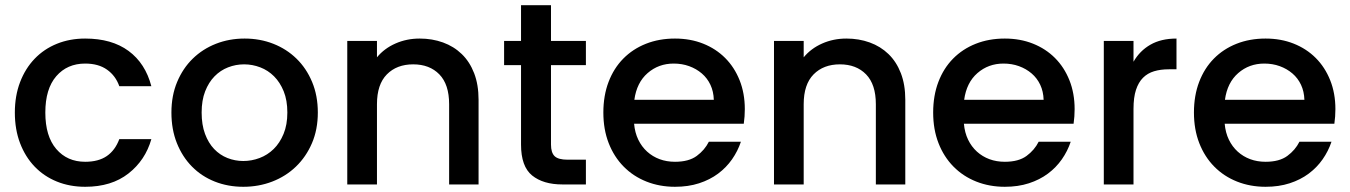

<svg xmlns="http://www.w3.org/2000/svg" viewBox="-20 -708 5183 737"><path d="M37 -276Q37 -340 57 -392.5Q77 -445 113 -482.5Q149 -520 198.5 -540Q248 -560 307 -560Q409 -560 473.5 -512.5Q538 -465 561 -377H438Q424 -417 391 -440.5Q358 -464 307 -464Q238 -464 196 -415.5Q154 -367 154 -276Q154 -185 196 -136Q238 -87 307 -87Q358 -87 390 -109Q422 -131 438 -174H561Q538 -93 473 -42Q408 9 307 9Q248 9 198.5 -11Q149 -31 113 -68.5Q77 -106 57 -158.5Q37 -211 37 -276Z M1200 -276Q1200 -211 1177.5 -158.5Q1155 -106 1116 -68.5Q1077 -31 1025 -11Q973 9 914 9Q855 9 804.5 -11Q754 -31 717 -68.5Q680 -106 659 -158.5Q638 -211 638 -276Q638 -341 660 -393.5Q682 -446 720 -483Q758 -520 809 -540Q860 -560 919 -560Q978 -560 1029 -540Q1080 -520 1118 -483Q1156 -446 1178 -393.5Q1200 -341 1200 -276ZM754 -276Q754 -229 767 -194Q780 -159 802 -136Q824 -113 853 -101.5Q882 -90 914 -90Q946 -90 976.5 -101.5Q1007 -113 1030.5 -136Q1054 -159 1068.5 -194Q1083 -229 1083 -276Q1083 -323 1069 -357.5Q1055 -392 1032 -415Q1009 -438 979 -449.5Q949 -461 917 -461Q885 -461 855.5 -449.5Q826 -438 803.5 -415Q781 -392 767.5 -357.5Q754 -323 754 -276Z M1704 -308Q1704 -384 1666.5 -422.5Q1629 -461 1566 -461Q1503 -461 1465 -422.5Q1427 -384 1427 -308V0H1313V-551H1427V-488Q1455 -522 1498 -541Q1541 -560 1591 -560Q1639 -560 1680.5 -545Q1722 -530 1752.5 -500.5Q1783 -471 1800 -427Q1817 -383 1817 -325V0H1704Z M1980 -458H1915V-551H1980V-688H2095V-551H2229V-458H2095V-153Q2095 -122 2109 -108.5Q2123 -95 2159 -95H2229V0H2139Q2065 0 2022.5 -34.5Q1980 -69 1980 -153Z M2566 -464Q2508 -464 2466 -427.5Q2424 -391 2415 -325H2720Q2719 -357 2707 -382.5Q2695 -408 2674 -426Q2653 -444 2625.5 -454Q2598 -464 2566 -464ZM2824 -164Q2812 -128 2790 -96.5Q2768 -65 2736.5 -41.5Q2705 -18 2663.5 -4.5Q2622 9 2571 9Q2512 9 2461.5 -11Q2411 -31 2374 -68.5Q2337 -106 2316.5 -158.5Q2296 -211 2296 -276Q2296 -341 2316 -393.5Q2336 -446 2372.5 -483Q2409 -520 2459.5 -540Q2510 -560 2571 -560Q2630 -560 2679 -540.5Q2728 -521 2763.5 -485.5Q2799 -450 2819 -400Q2839 -350 2839 -289Q2839 -275 2838 -261Q2837 -247 2835 -233H2414Q2417 -199 2430 -172Q2443 -145 2464 -126Q2485 -107 2512 -97Q2539 -87 2571 -87Q2624 -87 2654.5 -109.5Q2685 -132 2701 -164Z M3342 -308Q3342 -384 3304.5 -422.5Q3267 -461 3204 -461Q3141 -461 3103 -422.5Q3065 -384 3065 -308V0H2951V-551H3065V-488Q3093 -522 3136 -541Q3179 -560 3229 -560Q3277 -560 3318.5 -545Q3360 -530 3390.5 -500.5Q3421 -471 3438 -427Q3455 -383 3455 -325V0H3342Z M3832 -464Q3774 -464 3732 -427.5Q3690 -391 3681 -325H3986Q3985 -357 3973 -382.5Q3961 -408 3940 -426Q3919 -444 3891.5 -454Q3864 -464 3832 -464ZM4090 -164Q4078 -128 4056 -96.5Q4034 -65 4002.5 -41.5Q3971 -18 3929.5 -4.5Q3888 9 3837 9Q3778 9 3727.5 -11Q3677 -31 3640 -68.5Q3603 -106 3582.5 -158.5Q3562 -211 3562 -276Q3562 -341 3582 -393.5Q3602 -446 3638.5 -483Q3675 -520 3725.5 -540Q3776 -560 3837 -560Q3896 -560 3945 -540.5Q3994 -521 4029.5 -485.5Q4065 -450 4085 -400Q4105 -350 4105 -289Q4105 -275 4104 -261Q4103 -247 4101 -233H3680Q3683 -199 3696 -172Q3709 -145 3730 -126Q3751 -107 3778 -97Q3805 -87 3837 -87Q3890 -87 3920.5 -109.5Q3951 -132 3967 -164Z M4331 0H4217V-551H4331V-471Q4355 -513 4396 -536.5Q4437 -560 4496 -560V-442H4467Q4435 -442 4410 -434.5Q4385 -427 4367.5 -409.5Q4350 -392 4340.5 -363Q4331 -334 4331 -290Z M4833 -464Q4775 -464 4733 -427.5Q4691 -391 4682 -325H4987Q4986 -357 4974 -382.5Q4962 -408 4941 -426Q4920 -444 4892.5 -454Q4865 -464 4833 -464ZM5091 -164Q5079 -128 5057 -96.5Q5035 -65 5003.5 -41.5Q4972 -18 4930.5 -4.5Q4889 9 4838 9Q4779 9 4728.5 -11Q4678 -31 4641 -68.5Q4604 -106 4583.5 -158.5Q4563 -211 4563 -276Q4563 -341 4583 -393.5Q4603 -446 4639.5 -483Q4676 -520 4726.5 -540Q4777 -560 4838 -560Q4897 -560 4946 -540.5Q4995 -521 5030.5 -485.5Q5066 -450 5086 -400Q5106 -350 5106 -289Q5106 -275 5105 -261Q5104 -247 5102 -233H4681Q4684 -199 4697 -172Q4710 -145 4731 -126Q4752 -107 4779 -97Q4806 -87 4838 -87Q4891 -87 4921.5 -109.5Q4952 -132 4968 -164Z"/></svg>

Font: SVN-Poppins Medium
Style: Regular
Weight: 500
Designer: Ninad Kale (Devanagari), Jonny Pinhorn (Latin)
Foundry: Indian Type Foundry
Version: Version 3.002 2017; ttfautohint (v1.8.3)